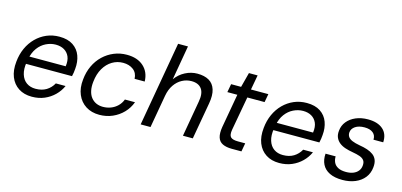

<svg xmlns="http://www.w3.org/2000/svg" viewBox="-65 -1144 3310 1579"><g transform="rotate(15 1590.0 -354.0)"><path d="M244 12Q178 12 131 -18.5Q84 -49 62 -104Q40 -159 48 -234Q54 -297 78 -350Q102 -403 141 -442Q180 -481 230 -502.5Q280 -524 339 -524Q410 -524 455 -494Q500 -464 518.5 -413.5Q537 -363 531 -302Q530 -287 527.5 -270Q525 -253 521 -237H110L121 -302H450Q457 -352 442.5 -385Q428 -418 398 -435.5Q368 -453 326 -453Q284 -453 244 -433.5Q204 -414 175.5 -375.5Q147 -337 136 -279L131 -251Q121 -191 134.5 -147.5Q148 -104 180 -81.5Q212 -59 257 -59Q311 -59 348.5 -82Q386 -105 408 -145H491Q471 -100 435 -64.5Q399 -29 351 -8.5Q303 12 244 12Z M819 12Q752 12 703.5 -19Q655 -50 631.5 -105.5Q608 -161 616 -234Q622 -298 647 -351.5Q672 -405 712.5 -443.5Q753 -482 804 -503Q855 -524 913 -524Q1003 -524 1055.5 -476.5Q1108 -429 1110 -349H1024Q1022 -399 987 -425.5Q952 -452 900 -452Q850 -452 807.5 -426.5Q765 -401 737 -353Q709 -305 702 -238Q697 -195 704.5 -161Q712 -127 730 -104.5Q748 -82 773.5 -70.5Q799 -59 831 -59Q866 -59 897.5 -71Q929 -83 953.5 -106.5Q978 -130 991 -164H1077Q1058 -112 1020 -72.5Q982 -33 930.5 -10.5Q879 12 819 12Z M1169 0 1295 -720H1379L1328 -427Q1361 -473 1410.5 -498.5Q1460 -524 1513 -524Q1573 -524 1612 -501.5Q1651 -479 1666 -431.5Q1681 -384 1668 -312L1613 0H1529L1582 -303Q1596 -377 1569 -414.5Q1542 -452 1482 -452Q1440 -452 1402.5 -432Q1365 -412 1338.5 -373.5Q1312 -335 1302 -279L1253 0Z M1945 0Q1897 0 1866 -15Q1835 -30 1824.5 -64Q1814 -98 1823 -153L1874 -441H1789L1802 -512H1887L1920 -638H1994L1971 -512H2119L2106 -441H1959L1907 -153Q1899 -106 1915.5 -89Q1932 -72 1978 -72H2040L2027 0Z M2350 12Q2284 12 2237 -18.5Q2190 -49 2168 -104Q2146 -159 2154 -234Q2160 -297 2184 -350Q2208 -403 2247 -442Q2286 -481 2336 -502.5Q2386 -524 2445 -524Q2516 -524 2561 -494Q2606 -464 2624.5 -413.5Q2643 -363 2637 -302Q2636 -287 2633.5 -270Q2631 -253 2627 -237H2216L2227 -302H2556Q2563 -352 2548.5 -385Q2534 -418 2504 -435.5Q2474 -453 2432 -453Q2390 -453 2350 -433.5Q2310 -414 2281.5 -375.5Q2253 -337 2242 -279L2237 -251Q2227 -191 2240.5 -147.5Q2254 -104 2286 -81.5Q2318 -59 2363 -59Q2417 -59 2454.5 -82Q2492 -105 2514 -145H2597Q2577 -100 2541 -64.5Q2505 -29 2457 -8.5Q2409 12 2350 12Z M2889 12Q2822 12 2778.5 -9.5Q2735 -31 2715.5 -70Q2696 -109 2700 -161H2786Q2785 -134 2795.5 -110.5Q2806 -87 2832 -73Q2858 -59 2901 -59Q2936 -59 2962 -69.5Q2988 -80 3003.5 -99.5Q3019 -119 3021 -145Q3024 -173 3012 -189.5Q3000 -206 2974.5 -215Q2949 -224 2913 -230Q2877 -236 2847 -246Q2817 -256 2796 -273Q2775 -290 2764.5 -314.5Q2754 -339 2758 -373Q2762 -417 2789.5 -451Q2817 -485 2862.5 -504.5Q2908 -524 2966 -524Q3048 -524 3093 -485Q3138 -446 3134 -374H3051Q3053 -411 3027.5 -432Q3002 -453 2955 -453Q2906 -453 2876.5 -433Q2847 -413 2844 -382Q2842 -361 2852.5 -344.5Q2863 -328 2888 -317.5Q2913 -307 2952 -300Q2990 -294 3020 -284Q3050 -274 3071.5 -258Q3093 -242 3103 -216.5Q3113 -191 3109 -154Q3104 -102 3074.5 -65Q3045 -28 2997 -8Q2949 12 2889 12Z"/></g></svg>

Font: DM Sans 12pt
Style: Italic
Weight: 400
Italic angle: -10°
Version: Version 4.004;gftools[0.9.30]